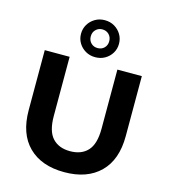

<svg xmlns="http://www.w3.org/2000/svg" viewBox="-139 -1091 1067 1211"><g transform="rotate(15 394.0 -485.0)"><path d="M393.8 11.8Q244.9 11.8 160.9 -71Q76.9 -153.8 76.9 -308.4V-700H239.3V-313.6Q239.3 -214.2 280.4 -169.9Q321.5 -125.5 395.2 -125.5Q469.3 -125.5 510.2 -169.9Q551.1 -214.2 551.1 -313.6V-700H710.7V-308.4Q710.7 -153.8 626.7 -71Q542.7 11.8 393.8 11.8ZM394.6 -739.2Q359.8 -739.2 331.7 -755.5Q303.6 -771.8 287.3 -798.9Q270.9 -826 270.9 -859.3Q270.9 -892.9 287.3 -920.3Q303.7 -947.7 331.8 -964.2Q360 -980.7 394.6 -980.7Q430.4 -980.7 458.3 -964.2Q486.1 -947.7 502.5 -920.3Q518.9 -892.9 518.9 -859.3Q518.9 -826 502.5 -798.8Q486.1 -771.6 458.2 -755.4Q430.3 -739.2 394.6 -739.2ZM394.8 -798.7Q421.2 -798.7 438.2 -815.8Q455.2 -832.9 455.2 -859.1Q455.2 -885.8 438.1 -903.2Q420.9 -920.6 394.6 -920.6Q369.6 -920.6 352.1 -903.5Q334.6 -886.4 334.6 -859.4Q334.6 -832.9 351.7 -815.8Q368.8 -798.7 394.8 -798.7Z"/></g></svg>

Font: Montserrat Thin
Style: Regular
Weight: 100
Designer: Julieta Ulanovsky
Foundry: Julieta Ulanovsky
Version: Version 9.000